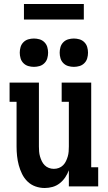

<svg xmlns="http://www.w3.org/2000/svg" viewBox="-20 -934 540 962"><path d="M204 8Q180 8 157.5 0Q135 -8 118 -24.5Q101 -41 90.5 -62.5Q80 -84 74 -106.5Q68 -129 65.5 -152.5Q63 -176 63 -200V-424H28V-520H175V-200Q175 -187 176 -174.5Q177 -162 180.5 -150Q184 -138 189.5 -126.5Q195 -115 204 -106Q213 -97 225 -92.5Q237 -88 250 -88Q263 -88 275 -92.5Q287 -97 296 -106Q305 -115 310.5 -126.5Q316 -138 319.5 -150Q323 -162 324 -174.5Q325 -187 325 -200V-424H289V-520H437V-96H472V0H325V-81Q318 -62 306.5 -45Q295 -28 279 -15.5Q263 -3 243.5 2.5Q224 8 204 8ZM350 -599Q336 -599 322 -603Q308 -607 297.5 -617.5Q287 -628 283 -642Q279 -656 279 -670Q279 -684 283 -698Q287 -712 297.5 -722.5Q308 -733 322 -737Q336 -741 350 -741Q364 -741 378 -737Q392 -733 402.5 -722.5Q413 -712 417 -698Q421 -684 421 -670Q421 -656 417 -642Q413 -628 402.5 -617.5Q392 -607 378 -603Q364 -599 350 -599ZM150 -599Q136 -599 122 -603Q108 -607 97.5 -617.5Q87 -628 83 -642Q79 -656 79 -670Q79 -684 83 -698Q87 -712 97.5 -722.5Q108 -733 122 -737Q136 -741 150 -741Q164 -741 178 -737Q192 -733 202.5 -722.5Q213 -712 217 -698Q221 -684 221 -670Q221 -656 217 -642Q213 -628 202.5 -617.5Q192 -607 178 -603Q164 -599 150 -599ZM100 -836V-914H400V-836Z"/></svg>

Font: Iosevka Gothic
Style: Bold
Weight: 700
Monospace: yes
Designer: Belleve Invis
Foundry: Belleve Invis
Version: Version 15.5.1; ttfautohint (v1.8.4)